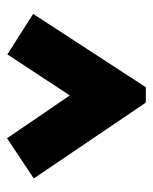

<svg xmlns="http://www.w3.org/2000/svg" viewBox="37 -838 445 560"><g transform="rotate(90 260.0 -557.5)"><path d="M233.9 -759.8H278.8L500 -433.1L382.8 -355L257.8 -538.1L138.2 -356L20 -431.2Z"/></g></svg>

Font: Mikodacs
Style: Regular
Weight: 400
Designer: gluk (gluksza@wp.pl)
Foundry: gluk (gluksza@wp.pl)
Version: Version 0.28